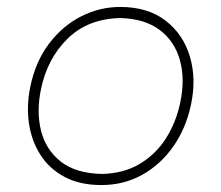

<svg xmlns="http://www.w3.org/2000/svg" viewBox="-20 -524 637 553"><path d="M272 9Q210.5 9 166.5 -14.2Q122.5 -37.5 96.8 -77.5Q71 -117.5 63.5 -168Q56 -218.5 67 -273Q82 -346.5 121.2 -398.2Q160.5 -450 214 -477Q267.5 -504 326 -504Q406 -504 457 -464.5Q508 -425 527 -360.8Q546 -296.5 530 -222Q515.5 -154 479 -102Q442.5 -50 389.5 -20.5Q336.5 9 272 9ZM274 -23Q336.5 -24.5 382.5 -52Q428.5 -79.5 457.8 -125.2Q487 -171 499 -228Q513.5 -296 498.2 -350.8Q483 -405.5 439.5 -438Q396 -470.5 326 -472Q233 -470 174.5 -412.5Q116 -355 98 -267Q84.5 -202.5 98.2 -147.5Q112 -92.5 155.2 -58.5Q198.5 -24.5 274 -23Z"/></svg>

Font: Commissioner Loud Thin
Style: Italic
Weight: 100
Italic angle: -12°
Designer: Kostas Bartsokas
Foundry: Kostas Bartsokas
Version: Version 1.000; ttfautohint (v1.8.3)